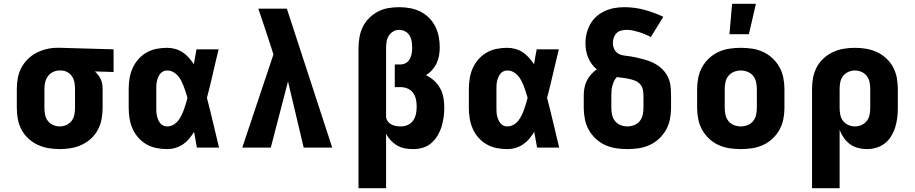

<svg xmlns="http://www.w3.org/2000/svg" viewBox="-20 -781 4840 1016"><path d="M296 8Q266 8 236.5 3Q207 -2 180 -14.5Q153 -27 130.5 -47.5Q108 -68 94 -94.5Q80 -121 74.5 -150.5Q69 -180 69 -210V-310Q69 -339 74 -367Q79 -395 92 -420.5Q105 -446 126 -467Q147 -488 172 -501Q197 -514 225 -521Q253 -528 282 -528H300L581 -520V-400L482 -403Q492 -394 500 -383.5Q508 -373 513.5 -361Q519 -349 521 -336Q523 -323 523 -310V-210Q523 -180 517.5 -150.5Q512 -121 498 -94.5Q484 -68 461.5 -47.5Q439 -27 412 -14.5Q385 -2 355.5 3Q326 8 296 8ZM296 -112Q314 -112 331 -119.5Q348 -127 359 -141.5Q370 -156 373.5 -174Q377 -192 377 -210V-310Q377 -327 374 -344Q371 -361 362 -375.5Q353 -390 338 -398.5Q323 -407 306 -408H295Q277 -408 260.5 -400Q244 -392 233.5 -377.5Q223 -363 219 -345.5Q215 -328 215 -310V-210Q215 -192 218.5 -174Q222 -156 233 -141.5Q244 -127 261 -119.5Q278 -112 296 -112Z M864 8Q836 8 808 2.5Q780 -3 755.5 -17Q731 -31 712 -52.5Q693 -74 681.5 -100Q670 -126 665.5 -154Q661 -182 661 -210V-310Q661 -338 665.5 -366Q670 -394 681.5 -420Q693 -446 712 -467.5Q731 -489 755.5 -503Q780 -517 808 -522.5Q836 -528 864 -528Q886 -528 907.5 -522Q929 -516 947 -504Q965 -492 979.5 -475.5Q994 -459 1006 -441Q1009 -460 1012.5 -480Q1016 -500 1020 -520H1137Q1121 -456 1106.5 -391.5Q1092 -327 1075 -263Q1092 -198 1107.5 -132Q1123 -66 1139 0H1022Q1018 -21 1014.5 -41.5Q1011 -62 1007 -83Q995 -64 981 -47Q967 -30 948.5 -17.5Q930 -5 908.5 1.5Q887 8 864 8ZM864 -112Q881 -112 896 -120Q911 -128 921.5 -141Q932 -154 939.5 -169Q947 -184 952.5 -199.5Q958 -215 963 -231Q968 -247 972 -263Q968 -278 963 -293.5Q958 -309 952 -324.5Q946 -340 938.5 -354.5Q931 -369 920.5 -381Q910 -393 895.5 -400.5Q881 -408 864 -408Q854 -408 844 -403.5Q834 -399 827.5 -390.5Q821 -382 817 -372.5Q813 -363 810.5 -352.5Q808 -342 807.5 -331.5Q807 -321 807 -310V-210Q807 -199 807.5 -188.5Q808 -178 810.5 -167.5Q813 -157 817 -147.5Q821 -138 827.5 -129.5Q834 -121 844 -116.5Q854 -112 864 -112Z M1262 0 1427 -493 1409 -549Q1394 -595 1378.5 -641.5Q1363 -688 1347 -735H1498L1738 0H1587L1504 -350L1413 0Z M1877 215V-525Q1877 -554 1882 -583Q1887 -612 1899.5 -638Q1912 -664 1933 -685Q1954 -706 1979.5 -719.5Q2005 -733 2034 -738Q2063 -743 2092 -743Q2121 -743 2149 -738Q2177 -733 2203 -720.5Q2229 -708 2249.5 -687.5Q2270 -667 2283 -641.5Q2296 -616 2301.5 -588Q2307 -560 2307 -531Q2307 -510 2303.5 -488.5Q2300 -467 2291 -447.5Q2282 -428 2267.5 -411.5Q2253 -395 2234 -383Q2258 -372 2277.5 -354Q2297 -336 2309.5 -313Q2322 -290 2326.5 -264Q2331 -238 2331 -212Q2331 -186 2327.5 -160.5Q2324 -135 2316.5 -110.5Q2309 -86 2295.5 -63.5Q2282 -41 2262.5 -24Q2243 -7 2218 0.5Q2193 8 2167 8Q2145 8 2123 4Q2101 0 2082 -11Q2063 -22 2047.5 -38.5Q2032 -55 2023 -74V215ZM2103 -112Q2122 -112 2139.5 -120.5Q2157 -129 2167.5 -145Q2178 -161 2181.5 -180Q2185 -199 2185 -218Q2185 -237 2181 -255.5Q2177 -274 2166 -289.5Q2155 -305 2137 -312.5Q2119 -320 2100 -320H2069V-440H2100Q2115 -440 2128.5 -448Q2142 -456 2149 -469.5Q2156 -483 2158.5 -498Q2161 -513 2161 -528Q2161 -545 2158.5 -561.5Q2156 -578 2147.5 -592.5Q2139 -607 2124 -615Q2109 -623 2092 -623Q2075 -623 2060 -614Q2045 -605 2036.5 -590.5Q2028 -576 2025.5 -559Q2023 -542 2023 -525V-163Q2024 -150 2032 -139Q2040 -128 2052 -122Q2064 -116 2077 -114Q2090 -112 2103 -112Z M2664 8Q2636 8 2608 2.5Q2580 -3 2555.5 -17Q2531 -31 2512 -52.5Q2493 -74 2481.5 -100Q2470 -126 2465.5 -154Q2461 -182 2461 -210V-310Q2461 -338 2465.5 -366Q2470 -394 2481.5 -420Q2493 -446 2512 -467.5Q2531 -489 2555.5 -503Q2580 -517 2608 -522.5Q2636 -528 2664 -528Q2686 -528 2707.5 -522Q2729 -516 2747 -504Q2765 -492 2779.5 -475.5Q2794 -459 2806 -441Q2809 -460 2812.5 -480Q2816 -500 2820 -520H2937Q2921 -456 2906.5 -391.5Q2892 -327 2875 -263Q2892 -198 2907.5 -132Q2923 -66 2939 0H2822Q2818 -21 2814.5 -41.5Q2811 -62 2807 -83Q2795 -64 2781 -47Q2767 -30 2748.5 -17.5Q2730 -5 2708.5 1.5Q2687 8 2664 8ZM2664 -112Q2681 -112 2696 -120Q2711 -128 2721.5 -141Q2732 -154 2739.5 -169Q2747 -184 2752.5 -199.5Q2758 -215 2763 -231Q2768 -247 2772 -263Q2768 -278 2763 -293.5Q2758 -309 2752 -324.5Q2746 -340 2738.5 -354.5Q2731 -369 2720.5 -381Q2710 -393 2695.5 -400.5Q2681 -408 2664 -408Q2654 -408 2644 -403.5Q2634 -399 2627.5 -390.5Q2621 -382 2617 -372.5Q2613 -363 2610.5 -352.5Q2608 -342 2607.5 -331.5Q2607 -321 2607 -310V-210Q2607 -199 2607.5 -188.5Q2608 -178 2610.5 -167.5Q2613 -157 2617 -147.5Q2621 -138 2627.5 -129.5Q2634 -121 2644 -116.5Q2654 -112 2664 -112Z M3300 8Q3270 8 3240 3.5Q3210 -1 3182.5 -13.5Q3155 -26 3132.5 -47Q3110 -68 3095.5 -94Q3081 -120 3075 -150Q3069 -180 3069 -210V-275Q3069 -295 3072.5 -315Q3076 -335 3085 -353.5Q3094 -372 3107.5 -387Q3121 -402 3138 -414Q3123 -426 3111.5 -442Q3100 -458 3092.5 -476Q3085 -494 3081.5 -513.5Q3078 -533 3078 -552Q3078 -579 3084.5 -605Q3091 -631 3104 -654Q3117 -677 3137 -694.5Q3157 -712 3181.5 -723Q3206 -734 3232 -738.5Q3258 -743 3285 -743Q3338 -743 3390 -729Q3442 -715 3490 -692L3424 -585Q3409 -593 3393.5 -599.5Q3378 -606 3362 -611Q3346 -616 3329.5 -619.5Q3313 -623 3296 -623Q3282 -623 3267.5 -619.5Q3253 -616 3243 -606Q3233 -596 3228 -582Q3223 -568 3223 -554Q3223 -537 3230.5 -521Q3238 -505 3252.5 -497Q3267 -489 3284 -487Q3301 -485 3317.5 -482.5Q3334 -480 3350.5 -476Q3367 -472 3383 -468Q3399 -464 3415 -458Q3431 -452 3445.5 -444Q3460 -436 3473 -425.5Q3486 -415 3496.5 -402Q3507 -389 3514.5 -373.5Q3522 -358 3525.5 -341.5Q3529 -325 3530 -308.5Q3531 -292 3531 -275V-210Q3531 -180 3525 -150Q3519 -120 3504.5 -94Q3490 -68 3467.5 -47Q3445 -26 3417.5 -13.5Q3390 -1 3360 3.5Q3330 8 3300 8ZM3300 -112Q3318 -112 3336 -119Q3354 -126 3365.5 -140.5Q3377 -155 3381 -173.5Q3385 -192 3385 -210V-275Q3385 -291 3381.5 -307.5Q3378 -324 3367 -336Q3356 -348 3340.5 -354Q3325 -360 3309 -363.5Q3293 -367 3276.5 -369Q3260 -371 3244 -373Q3235 -364 3229.5 -352Q3224 -340 3220.5 -327Q3217 -314 3216 -301Q3215 -288 3215 -275V-210Q3215 -192 3219 -173.5Q3223 -155 3234.5 -140.5Q3246 -126 3264 -119Q3282 -112 3300 -112Z M3900 8Q3870 8 3840 3.5Q3810 -1 3782.5 -13.5Q3755 -26 3732.5 -47Q3710 -68 3695.5 -94Q3681 -120 3675 -150Q3669 -180 3669 -210V-310Q3669 -340 3675 -370Q3681 -400 3695.5 -426Q3710 -452 3732.5 -473Q3755 -494 3782.5 -506.5Q3810 -519 3840 -523.5Q3870 -528 3900 -528Q3930 -528 3960 -523.5Q3990 -519 4017.5 -506.5Q4045 -494 4067.5 -473Q4090 -452 4104.5 -426Q4119 -400 4125 -370Q4131 -340 4131 -310V-210Q4131 -180 4125 -150Q4119 -120 4104.5 -94Q4090 -68 4067.5 -47Q4045 -26 4017.5 -13.5Q3990 -1 3960 3.5Q3930 8 3900 8ZM3900 -112Q3918 -112 3936 -119Q3954 -126 3965.5 -140.5Q3977 -155 3981 -173.5Q3985 -192 3985 -210V-310Q3985 -328 3981 -346.5Q3977 -365 3965.5 -379.5Q3954 -394 3936 -401Q3918 -408 3900 -408Q3882 -408 3864 -401Q3846 -394 3834.5 -379.5Q3823 -365 3819 -346.5Q3815 -328 3815 -310V-210Q3815 -192 3819 -173.5Q3823 -155 3834.5 -140.5Q3846 -126 3864 -119Q3882 -112 3900 -112ZM3840 -600 3854 -761H3980L3943 -600Z M4277 215V-310Q4277 -340 4282.5 -369.5Q4288 -399 4302 -425.5Q4316 -452 4338.5 -472.5Q4361 -493 4388 -505.5Q4415 -518 4444.5 -523Q4474 -528 4504 -528Q4534 -528 4563.5 -523Q4593 -518 4620 -505.5Q4647 -493 4669.5 -472.5Q4692 -452 4706 -425.5Q4720 -399 4725.5 -369.5Q4731 -340 4731 -310V-210Q4731 -184 4728 -158.5Q4725 -133 4717.5 -108.5Q4710 -84 4696.5 -61.5Q4683 -39 4663 -23Q4643 -7 4618 0.5Q4593 8 4568 8Q4544 8 4520.5 2Q4497 -4 4478 -18Q4459 -32 4445 -52Q4431 -72 4423 -94V215ZM4504 -112Q4522 -112 4539 -119.5Q4556 -127 4567 -141.5Q4578 -156 4581.5 -174Q4585 -192 4585 -210V-310Q4585 -328 4581.5 -346Q4578 -364 4567 -378.5Q4556 -393 4539 -400.5Q4522 -408 4504 -408Q4486 -408 4469 -400.5Q4452 -393 4441 -378.5Q4430 -364 4426.5 -346Q4423 -328 4423 -310V-210Q4423 -192 4426.5 -174Q4430 -156 4441 -141.5Q4452 -127 4469 -119.5Q4486 -112 4504 -112Z"/></svg>

Font: Iosevka Heavy Extended
Style: Regular
Weight: 900
Width: 7
Monospace: yes
Designer: Belleve Invis
Foundry: Belleve Invis
Version: Version 32.5.0; ttfautohint (v1.8.4)